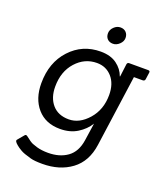

<svg xmlns="http://www.w3.org/2000/svg" viewBox="-161 -779 962 1121"><g transform="rotate(20 320.0 -218.5)"><path d="M235 234Q186 234 161 227Q136 220 121 214.5Q106 209 96.5 203.5Q87 198 78 192Q46 169 46 158Q46 154 50 150L81 113Q88 104 98 112Q129 137 144 143Q159 149 173 153Q204 162 244 162Q316 162 364 127.5Q412 93 423 19L439 -90Q414 -49 369 -21Q324 7 262 7Q172 7 120.5 -52Q69 -111 69 -207Q69 -336 144.5 -417.5Q220 -499 333 -499Q395 -499 433.5 -470.5Q472 -442 486 -401H488L498 -480Q500 -492 511 -492H629Q642 -492 640 -480L634 -437Q632 -425 619 -425H565L503 19Q488 126 415 180Q342 234 235 234ZM465 -277Q465 -347 428.5 -388Q392 -429 335 -429Q259 -429 205.5 -369.5Q152 -310 152 -216Q152 -147 188.5 -105Q225 -63 291 -63Q357 -63 411 -124.5Q465 -186 465 -277ZM393 -671Q415 -671 428 -657.5Q441 -644 441 -622.5Q441 -601 422.5 -583.5Q404 -566 382.5 -566Q361 -566 348 -579Q335 -592 335 -614Q335 -636 353 -653.5Q371 -671 393 -671Z"/></g></svg>

Font: Sanchez
Style: Italic
Weight: 400
Designer: Daniel Hernández
Foundry: LatinoType
Version: Version 1.001